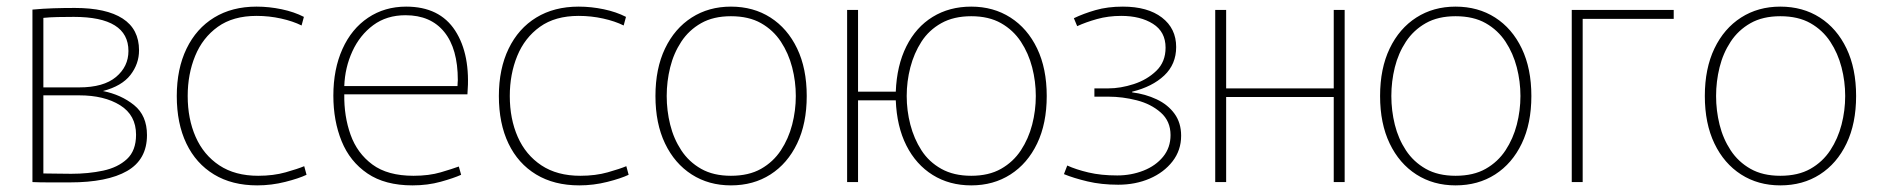

<svg xmlns="http://www.w3.org/2000/svg" viewBox="-20 -550 5671 580"><path d="M191 1Q157 1 128 1Q99 1 78 0V-521Q110 -524 141 -525Q172 -526 206 -526Q301 -526 350.5 -494Q400 -462 400 -398Q400 -357 374 -323.5Q348 -290 291 -275Q346 -264 385 -232.5Q424 -201 424 -142Q424 -68 364 -33.5Q304 1 191 1ZM219 -286Q293 -286 330.5 -317.5Q368 -349 368 -396Q368 -499 203 -499Q179 -499 154.5 -498.5Q130 -498 111 -496V-286ZM195 -25Q247 -25 291.5 -34.5Q336 -44 363.5 -69.5Q391 -95 391 -143Q391 -202 343 -232Q295 -262 219 -262H111V-26Q128 -26 151 -25.5Q174 -25 195 -25Z M757 10Q681 10 626.5 -23Q572 -56 543 -116.5Q514 -177 514 -260Q514 -342 543.5 -403Q573 -464 627 -497Q681 -530 755 -530Q793 -530 831 -522Q869 -514 898 -499L891 -473Q865 -486 829 -494Q793 -502 755 -502Q684 -502 638 -469Q592 -436 569.5 -381Q547 -326 547 -260Q547 -191 571 -136.5Q595 -82 642.5 -50.5Q690 -19 760 -19Q806 -19 843 -29.5Q880 -40 899 -48L906 -22Q883 -11 841.5 -0.5Q800 10 757 10Z M1226 10Q1143 10 1090 -26Q1037 -62 1012 -123.5Q987 -185 987 -261Q987 -341 1014.5 -402Q1042 -463 1092 -496.5Q1142 -530 1207 -530Q1308 -530 1355 -457.5Q1402 -385 1392 -265H1020Q1019 -199 1039 -143Q1059 -87 1105 -53Q1151 -19 1229 -19Q1276 -19 1311.5 -29.5Q1347 -40 1366 -47L1373 -22Q1351 -12 1311.5 -1Q1272 10 1226 10ZM1205 -504Q1148 -504 1107.5 -474Q1067 -444 1044.5 -395Q1022 -346 1020 -290H1362Q1362 -295 1362.5 -300.5Q1363 -306 1363 -308Q1363 -403 1322 -453.5Q1281 -504 1205 -504Z M1730 10Q1654 10 1599.5 -23Q1545 -56 1516 -116.5Q1487 -177 1487 -260Q1487 -342 1516.5 -403Q1546 -464 1600 -497Q1654 -530 1728 -530Q1766 -530 1804 -522Q1842 -514 1871 -499L1864 -473Q1838 -486 1802 -494Q1766 -502 1728 -502Q1657 -502 1611 -469Q1565 -436 1542.5 -381Q1520 -326 1520 -260Q1520 -191 1544 -136.5Q1568 -82 1615.5 -50.5Q1663 -19 1733 -19Q1779 -19 1816 -29.5Q1853 -40 1872 -48L1879 -22Q1856 -11 1814.5 -0.5Q1773 10 1730 10Z M2188 10Q2121 10 2069.5 -23Q2018 -56 1989 -116.5Q1960 -177 1960 -260Q1960 -343 1989 -403.5Q2018 -464 2069.5 -497Q2121 -530 2188 -530Q2256 -530 2307.5 -497Q2359 -464 2388 -403.5Q2417 -343 2417 -260Q2417 -177 2388 -116.5Q2359 -56 2307.5 -23Q2256 10 2188 10ZM2188 -19Q2242 -19 2279 -40Q2316 -61 2339 -96Q2362 -131 2373 -173.5Q2384 -216 2384 -260Q2384 -304 2373 -346.5Q2362 -389 2339 -424Q2316 -459 2279 -480Q2242 -501 2188 -501Q2135 -501 2098 -480Q2061 -459 2038 -424Q2015 -389 2004.5 -346.5Q1994 -304 1994 -260Q1994 -216 2004.5 -173.5Q2015 -131 2038 -96Q2061 -61 2098 -40Q2135 -19 2188 -19Z M2539 0V-520H2572V-273H2686Q2689 -352 2718 -410Q2747 -468 2797.5 -499Q2848 -530 2914 -530Q2981 -530 3032.5 -497Q3084 -464 3113 -403.5Q3142 -343 3142 -260Q3142 -177 3113 -116.5Q3084 -56 3032.5 -23Q2981 10 2914 10Q2848 10 2797.5 -21.5Q2747 -53 2718 -110.5Q2689 -168 2686 -247H2572V0ZM2914 -19Q2967 -19 3004 -40Q3041 -61 3064 -96Q3087 -131 3098 -173.5Q3109 -216 3109 -260Q3109 -304 3098 -346.5Q3087 -389 3064 -424Q3041 -459 3004 -480Q2967 -501 2914 -501Q2861 -501 2823.5 -480Q2786 -459 2763.5 -424Q2741 -389 2730 -346.5Q2719 -304 2719 -260Q2719 -216 2730 -173.5Q2741 -131 2763.5 -96Q2786 -61 2823.5 -40Q2861 -19 2914 -19Z M3358 8Q3307 8 3265 -2Q3223 -12 3194 -24L3204 -50Q3230 -38 3268 -29Q3306 -20 3355 -20Q3397 -20 3434 -34.5Q3471 -49 3493.5 -76.5Q3516 -104 3516 -142Q3516 -184 3486.5 -210Q3457 -236 3414 -247Q3371 -258 3328 -258H3286V-283H3328Q3365 -283 3405 -296Q3445 -309 3473 -336Q3501 -363 3501 -406Q3501 -454 3463 -478Q3425 -502 3367 -502Q3328 -502 3294 -492.5Q3260 -483 3234 -471L3224 -495Q3253 -509 3289.5 -519.5Q3326 -530 3372 -530Q3447 -530 3490 -497Q3533 -464 3533 -408Q3533 -356 3497 -322Q3461 -288 3400 -273V-271Q3440 -266 3474 -250Q3508 -234 3528 -206.5Q3548 -179 3548 -140Q3548 -96 3522 -62.5Q3496 -29 3453 -10.5Q3410 8 3358 8Z M3651 -520H3684V-283H4009V-520H4042V0H4009V-257H3684V0H3651Z M4377 10Q4310 10 4258.5 -23Q4207 -56 4178 -116.5Q4149 -177 4149 -260Q4149 -343 4178 -403.5Q4207 -464 4258.5 -497Q4310 -530 4377 -530Q4445 -530 4496.5 -497Q4548 -464 4577 -403.5Q4606 -343 4606 -260Q4606 -177 4577 -116.5Q4548 -56 4496.5 -23Q4445 10 4377 10ZM4377 -19Q4431 -19 4468 -40Q4505 -61 4528 -96Q4551 -131 4562 -173.5Q4573 -216 4573 -260Q4573 -304 4562 -346.5Q4551 -389 4528 -424Q4505 -459 4468 -480Q4431 -501 4377 -501Q4324 -501 4287 -480Q4250 -459 4227 -424Q4204 -389 4193.5 -346.5Q4183 -304 4183 -260Q4183 -216 4193.5 -173.5Q4204 -131 4227 -96Q4250 -61 4287 -40Q4324 -19 4377 -19Z M4728 0V-520H5036V-493H4761V0Z M5358 10Q5291 10 5239.5 -23Q5188 -56 5159 -116.5Q5130 -177 5130 -260Q5130 -343 5159 -403.5Q5188 -464 5239.5 -497Q5291 -530 5358 -530Q5426 -530 5477.5 -497Q5529 -464 5558 -403.5Q5587 -343 5587 -260Q5587 -177 5558 -116.5Q5529 -56 5477.5 -23Q5426 10 5358 10ZM5358 -19Q5412 -19 5449 -40Q5486 -61 5509 -96Q5532 -131 5543 -173.5Q5554 -216 5554 -260Q5554 -304 5543 -346.5Q5532 -389 5509 -424Q5486 -459 5449 -480Q5412 -501 5358 -501Q5305 -501 5268 -480Q5231 -459 5208 -424Q5185 -389 5174.5 -346.5Q5164 -304 5164 -260Q5164 -216 5174.5 -173.5Q5185 -131 5208 -96Q5231 -61 5268 -40Q5305 -19 5358 -19Z"/></svg>

Font: Murecho ExtraLight
Style: Regular
Weight: 200
Designer: Neil Summerour
Foundry: Positype
Version: Version 1.010; ttfautohint (v1.8.3)